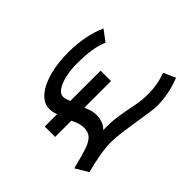

<svg xmlns="http://www.w3.org/2000/svg" viewBox="-107 -911 1215 1215"><g transform="rotate(-45 500.0 -304.0)"><path d="M130 8 79 -77Q160 -97 210 -113Q260 -129 282.5 -152Q305 -175 305 -214Q305 -233 299 -254.5Q293 -276 279 -303H134V-396H245Q239 -411 236 -425Q233 -439 233 -454Q233 -504 276.5 -542Q320 -580 396.5 -601.5Q473 -623 572 -623Q646 -623 713.5 -610Q781 -597 836 -572L781 -499Q743 -517 686.5 -525.5Q630 -534 558 -534Q506 -534 458 -523.5Q410 -513 379.5 -493.5Q349 -474 349 -448Q349 -436 352.5 -424.5Q356 -413 363 -396H634V-303H396Q407 -277 412.5 -257Q418 -237 418 -217Q418 -191 410 -166Q402 -141 380 -118Q451 -121 512 -111Q573 -101 630 -89.5Q687 -78 746 -78Q784 -78 824 -85Q864 -92 904 -107L940 -27Q835 15 732 15Q704 15 658.5 8Q613 1 559.5 -7.5Q506 -16 453.5 -23Q401 -30 360 -30Q273 -30 130 8Z"/></g></svg>

Font: Inconsolata UltraExpanded SemiBold
Style: Regular
Weight: 600
Width: 9
Monospace: yes
Designer: Raph Levien, Cyreal, Brenton Simpson
Foundry: Raph Levien, Cyreal, Google
Version: Version 3.001; ttfautohint (v1.8.2.53-6de2)